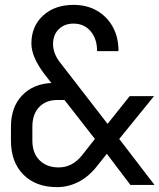

<svg xmlns="http://www.w3.org/2000/svg" viewBox="-20 -760 655 789"><path d="M215 9Q127 9 76 -42.5Q25 -94 25 -182V-239Q25 -319 70 -367Q115 -415 191 -419L163 -455Q109 -526 109 -581Q109 -652 157 -696Q205 -740 282 -740Q337 -740 378.5 -716Q420 -692 443.5 -649.5Q467 -607 467 -550H379Q379 -600 352.5 -631.5Q326 -663 282 -663Q245 -663 221.5 -640Q198 -617 198 -579Q198 -540 227 -503L422 -251L513 -365H613L470 -189L615 0H516L419 -128L376 -74Q342 -32 300.5 -11.5Q259 9 215 9ZM221 -72Q278 -72 318 -123L370 -189L245 -349H215Q168 -349 140.5 -319.5Q113 -290 113 -239V-182Q113 -131 142.5 -101.5Q172 -72 221 -72Z"/></svg>

Font: JetBrainsMono NFM
Style: Regular
Weight: 400
Monospace: yes
Designer: Philipp Nurullin, Konstantin Bulenkov
Foundry: JetBrains
Version: Version 2.304; ttfautohint (v1.8.4.7-5d5b);Nerd Fonts 3.3.0